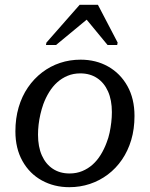

<svg xmlns="http://www.w3.org/2000/svg" viewBox="-20 -766 623 798"><path d="M423 -173Q431 -193 435.5 -214.5Q440 -236 442.5 -257.5Q445 -279 445 -300Q445 -350 429 -386Q413 -422 383.5 -441.5Q354 -461 314 -461Q285 -461 261 -451Q237 -441 218 -424Q199 -407 184.5 -383.5Q170 -360 160 -333Q153 -313 148 -291.5Q143 -270 140.5 -248.5Q138 -227 138 -206Q138 -156 154 -120Q170 -84 199.5 -64.5Q229 -45 269 -45Q298 -45 322 -55Q346 -65 365 -82Q384 -99 398.5 -122.5Q413 -146 423 -173ZM44 -220Q44 -274 57.5 -320Q71 -366 96 -402.5Q121 -439 155 -465Q189 -491 229.5 -504.5Q270 -518 315 -518Q379 -518 429.5 -489.5Q480 -461 509.5 -408.5Q539 -356 539 -284Q539 -230 525.5 -184.5Q512 -139 487 -102.5Q462 -66 428 -40.5Q394 -15 353.5 -1.5Q313 12 268 12Q205 12 154 -16Q103 -44 73.5 -96.5Q44 -149 44 -220ZM387 -746H311L173 -589L171 -579H213L352 -694L333 -693L427 -579H467L469 -589Z"/></svg>

Font: Roboto Serif 20pt
Style: Italic
Weight: 400
Italic angle: -10°
Designer: Greg Gazdowicz
Foundry: Commercial Type
Version: Version 1.008